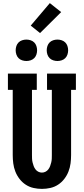

<svg xmlns="http://www.w3.org/2000/svg" viewBox="-20 -1209 540 1237"><path d="M250 8Q223 8 196 2Q169 -4 146 -19Q123 -34 106 -56Q89 -78 79 -103.5Q69 -129 65.5 -156Q62 -183 62 -210V-630H31V-735H217V-630H186V-210Q186 -198 186.5 -186Q187 -174 190 -162Q193 -150 197 -139Q201 -128 208.5 -118Q216 -108 227 -102.5Q238 -97 250 -97Q262 -97 273 -102.5Q284 -108 291.5 -118Q299 -128 303 -139Q307 -150 310 -162Q313 -174 313.5 -186Q314 -198 314 -210V-630H283V-735H469V-630H438V-210Q438 -183 434.5 -156Q431 -129 421 -103.5Q411 -78 394 -56Q377 -34 354 -19Q331 -4 304 2Q277 8 250 8ZM350 -816Q336 -816 322.5 -820.5Q309 -825 299.5 -834.5Q290 -844 285.5 -857.5Q281 -871 281 -885Q281 -899 285.5 -912.5Q290 -926 299.5 -935.5Q309 -945 322.5 -949.5Q336 -954 350 -954Q364 -954 377.5 -949.5Q391 -945 400.5 -935.5Q410 -926 414.5 -912.5Q419 -899 419 -885Q419 -871 414.5 -857.5Q410 -844 400.5 -834.5Q391 -825 377.5 -820.5Q364 -816 350 -816ZM150 -816Q136 -816 122.5 -820.5Q109 -825 99.5 -834.5Q90 -844 85.5 -857.5Q81 -871 81 -885Q81 -899 85.5 -912.5Q90 -926 99.5 -935.5Q109 -945 122.5 -949.5Q136 -954 150 -954Q164 -954 177.5 -949.5Q191 -945 200.5 -935.5Q210 -926 214.5 -912.5Q219 -899 219 -885Q219 -871 214.5 -857.5Q210 -844 200.5 -834.5Q191 -825 177.5 -820.5Q164 -816 150 -816ZM238 -996 178 -1044 301 -1189 374 -1131Z"/></svg>

Font: Iosevka Curly Slab Extrabold
Style: Regular
Weight: 800
Monospace: yes
Designer: Belleve Invis
Foundry: Belleve Invis
Version: Version 22.1.2; ttfautohint (v1.8.4)